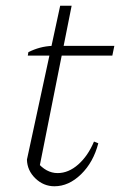

<svg xmlns="http://www.w3.org/2000/svg" viewBox="-20 -642 427 670"><path d="M170 8Q132 8 103.5 -19.5Q75 -47 74 -85L190 -622H230L116 -50L109 -77Q141 -38 181 -38Q219 -38 253 -68Q287 -98 308 -148L323 -142Q306 -76 263 -34Q220 8 170 8ZM77 -448 79 -460Q99 -470 119.5 -475.5Q140 -481 163 -482H379L372 -448Z"/></svg>

Font: Piazzolla Thin Thin
Style: Italic
Weight: 250
Italic angle: -11.3°
Version: Version 2.005